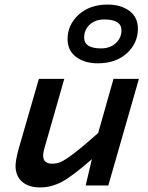

<svg xmlns="http://www.w3.org/2000/svg" viewBox="-20 -820 654 849"><path d="M456.1 -799.8Q514.2 -799.8 552 -772Q589.8 -744.1 589.8 -692.9Q589.8 -628.9 541 -584.5Q492.2 -540 412.1 -540Q354.5 -540 316.7 -568.1Q278.8 -596.2 278.8 -647Q278.8 -710.4 327.9 -755.1Q377 -799.8 456.1 -799.8ZM426.8 -606Q466.8 -606 491.9 -629.2Q517.1 -652.3 517.1 -686Q517.1 -733.9 440.9 -733.9Q400.9 -733.9 376.5 -710.9Q352.1 -688 352.1 -653.8Q352.1 -606 426.8 -606ZM358.9 0 386.2 -116.2Q299.3 -40 252.9 -15.6Q206.5 8.8 157.2 8.8Q106.4 8.8 77.6 -16.6Q48.8 -42 48.8 -86.9Q48.8 -110.4 62 -160.2L151.9 -471.2H264.2L179.2 -173.8Q170.9 -148.4 170.9 -131.8Q170.9 -96.2 210.9 -96.2Q231 -96.2 250 -104.5Q269 -112.8 308.1 -142.6Q347.2 -172.4 414.1 -231.9L481.9 -471.2H594.2L459 0Z"/></svg>

Font: IntelOne Mono Medium
Style: Italic
Weight: 500
Italic angle: -16°
Designer: Fred Shallcrass
Foundry: Frere-Jones Type LLC
Version: Version 1.200;hotconv 1.1.0;makeotfexe 2.6.0;FJTRelease1.2